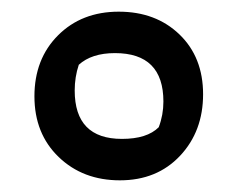

<svg xmlns="http://www.w3.org/2000/svg" viewBox="-20 -725 407 329"><path d="M39 -560Q39 -624 79.5 -664.5Q120 -705 183.5 -705Q247 -705 287.5 -666Q328 -627 328 -563.5Q328 -500 288.5 -458Q249 -416 185.5 -416Q122 -416 80.5 -456Q39 -496 39 -560ZM189 -487Q232 -487 252 -507Q260 -528 260 -551Q260 -634 177 -634Q137 -634 115 -614Q108 -593 108 -570Q108 -487 189 -487Z"/></svg>

Font: Asul
Style: Bold
Weight: 700
Designer: Mariela Monsalve
Foundry: Mariela Monsalve
Version: Version 1.002